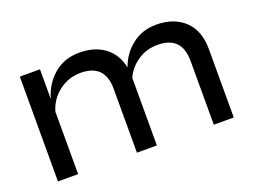

<svg xmlns="http://www.w3.org/2000/svg" viewBox="-84 -684 1130 859"><g transform="rotate(-20 481.5 -254.5)"><path d="M63 -499H159V-357Q177 -423 227 -466Q277 -509 349 -509Q421 -509 468.5 -474Q516 -439 530 -373Q551 -433 600 -471Q649 -509 715 -509Q799 -509 849.5 -461.5Q900 -414 900 -325V0H805V-304Q805 -422 690 -422Q637 -422 595.5 -394Q554 -366 534 -322V0H439V-304Q439 -422 324 -422Q265 -422 219.5 -386.5Q174 -351 159 -297V0H63Z"/></g></svg>

Font: Syne Medium
Style: Regular
Weight: 500
Designer: Lucas Descroix
Foundry: Bonjour Monde
Version: Version 2.200; ttfautohint (v1.8.4)